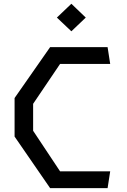

<svg xmlns="http://www.w3.org/2000/svg" viewBox="-20 -974 660 994"><path d="M239.5 0H537L550.5 -87H291L151.5 -297V-436.5L291 -643H550.5L537 -730H239.5L55.5 -466.5V-267ZM349.5 -812 424 -883 349.5 -954.5 274.5 -883Z"/></svg>

Font: Monaspace Krypton
Style: Regular
Weight: 400
Designer: Riley Cran & the Lettermatic Team
Foundry: Lettermatic
Version: Version 1.200 (Monaspace Krypton)